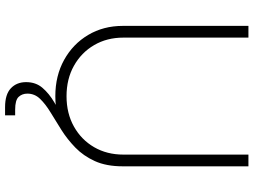

<svg xmlns="http://www.w3.org/2000/svg" viewBox="-138 -630 972 735"><g transform="rotate(90 347.5 -262.0)"><path d="M571.3 -727.5H616.2V-246.6Q616.2 -172.4 581.8 -114Q547.4 -55.7 486.6 -22Q425.8 11.7 347.7 11.7Q269.5 11.7 208.7 -22Q147.9 -55.7 113.3 -114Q78.6 -172.4 78.6 -246.6V-727.5H123.5V-248.5Q123.5 -186 152.1 -137Q180.7 -87.9 231.2 -59.6Q281.7 -31.2 347.7 -31.2Q413.6 -31.2 464.1 -59.6Q514.6 -87.9 543 -137Q571.3 -186 571.3 -248.5ZM390.1 204.1Q340.8 204.1 317.4 181.9Q293.9 159.7 293.9 123.5Q293.9 86.4 315.7 61Q337.4 35.6 371.3 15.6Q405.3 -4.4 443.6 -25.4Q481.9 -46.4 516.1 -74.7Q550.3 -103 571.8 -144.3Q593.3 -185.5 593.3 -246.6H616.2Q616.2 -183.6 596.2 -139.6Q576.2 -95.7 544.4 -64.9Q512.7 -34.2 477.1 -11.7Q441.4 10.7 409.7 30Q377.9 49.3 357.9 70.1Q337.9 90.8 337.9 118.7Q337.9 138.7 350.3 152.1Q362.8 165.5 399.4 165.5H420.9V204.1Z"/></g></svg>

Font: Inter Display Extra Light
Style: Regular
Weight: 200
Designer: Rasmus Andersson
Foundry: rsms
Version: Version 4.000;git-4fc901f